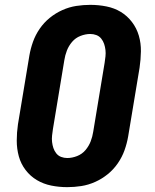

<svg xmlns="http://www.w3.org/2000/svg" viewBox="-20 -763 640 791"><path d="M257 8Q223 8 191 1.5Q159 -5 132 -21Q105 -37 85.5 -62.5Q66 -88 57.5 -119Q49 -150 49 -183.5Q49 -217 54 -251L101 -534Q106 -563 116 -591Q126 -619 143.5 -644.5Q161 -670 185 -689.5Q209 -709 237 -721.5Q265 -734 294 -738.5Q323 -743 352 -743Q386 -743 418.5 -736.5Q451 -730 477.5 -714Q504 -698 523.5 -672.5Q543 -647 552 -616Q561 -585 560.5 -551.5Q560 -518 555 -484L508 -201Q503 -172 493 -144Q483 -116 465.5 -90.5Q448 -65 424 -45.5Q400 -26 372 -13.5Q344 -1 315 3.5Q286 8 257 8ZM257 -112Q277 -112 297.5 -120Q318 -128 332 -144.5Q346 -161 353.5 -180.5Q361 -200 364 -220L411 -504Q413 -517 414.5 -530.5Q416 -544 414.5 -557Q413 -570 409 -582Q405 -594 397 -604Q389 -614 377 -618.5Q365 -623 352 -623Q332 -623 311.5 -615Q291 -607 277 -590.5Q263 -574 255.5 -554.5Q248 -535 245 -515L198 -231Q196 -218 194.5 -204.5Q193 -191 194.5 -178Q196 -165 200 -153Q204 -141 212 -131Q220 -121 232 -116.5Q244 -112 257 -112Z"/></svg>

Font: Iosevka Aile Heavy Oblique
Style: Regular
Weight: 900
Italic angle: -9°
Designer: Belleve Invis
Foundry: Belleve Invis
Version: Version 31.1.0; ttfautohint (v1.8.4)